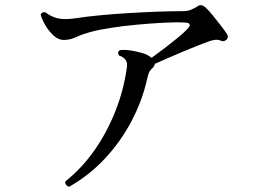

<svg xmlns="http://www.w3.org/2000/svg" viewBox="-20 -699 1040 740"><path d="M246 21Q239 19 234.5 13Q230 7 232 0Q295 -50 343.5 -119Q392 -188 424.5 -270Q457 -352 469 -439Q475 -473 439 -485Q430 -499 443 -506Q461 -508 483.5 -504.5Q506 -501 527 -495Q548 -489 559 -480Q562 -477 564 -476Q585 -491 612.5 -512Q640 -533 665 -553.5Q690 -574 702 -587Q713 -598 711 -604.5Q709 -611 695 -612Q661 -614 612 -611.5Q563 -609 509 -604Q455 -599 406.5 -591.5Q358 -584 326 -575Q297 -567 273.5 -556Q250 -545 225 -545Q205 -545 186 -562.5Q167 -580 154 -603Q141 -626 137 -642Q139 -649 145 -651Q151 -653 156 -651Q176 -635 202 -628.5Q228 -622 274 -629Q312 -635 364.5 -640Q417 -645 474.5 -648.5Q532 -652 587 -654Q642 -656 685 -656Q702 -656 714.5 -661Q727 -666 737 -672Q748 -680 755.5 -679Q763 -678 770 -672Q781 -663 797.5 -643Q814 -623 830 -602Q846 -581 854 -569Q863 -556 853 -546Q850 -543 844 -541Q838 -539 832 -542Q819 -547 809 -545.5Q799 -544 789 -541Q772 -535 744 -524Q716 -513 685 -500Q654 -487 625.5 -474.5Q597 -462 577 -453Q575 -443 567 -436Q558 -428 554 -418.5Q550 -409 547 -394Q528 -310 486.5 -231.5Q445 -153 384.5 -88Q324 -23 246 21Z"/></svg>

Font: Zen Old Mincho Medium
Style: Regular
Weight: 500
Designer: Yoshimichi Ohira
Foundry: Positype
Version: Version 1.500